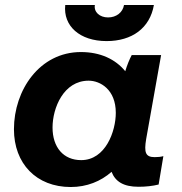

<svg xmlns="http://www.w3.org/2000/svg" viewBox="-20 -741 730 771"><path d="M536 9C565 9 593 6 617 0L636 -114C625 -111 614 -110 601 -110C564 -110 558 -129 567 -183L627 -520H509C500 -503 490 -479 483 -455C444 -503 383 -532 305 -532C139 -532 36 -379 36 -222C36 -84 126 10 264 10C329 10 385 -13 428 -51C443 -12 476 9 536 9ZM336 -417C382 -417 445 -382 445 -288C445 -214 404 -98 306 -98C235 -98 191 -149 191 -229C191 -307 235 -417 336 -417ZM408 -576C510 -576 582 -628 598 -721H478C473 -691 447 -671 414 -671C380 -671 356 -693 361 -721H242C233 -637 300 -576 408 -576Z"/></svg>

Font: Fixel Display
Style: Bold Italic
Weight: 700
Italic angle: -10°
Designer: AlfaBravo + MacPaw
Foundry: Kyrylo Tkachov, Marchela Mozhyna, Serhii Makarenko, Maria Weinstein, Zakhar Kryvoshyya
Version: Version 1.210;Glyphs 3.2 (3217)